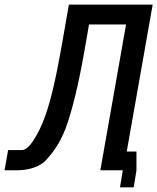

<svg xmlns="http://www.w3.org/2000/svg" viewBox="-58 -745 688 840"><path d="M-22.5 -88.5H37.5Q61.5 -88.5 90.2 -133.8Q119 -179 138.5 -234.5Q174 -330 209 -528.5L243.5 -725H610L496.5 -82H539V0.5L527 74.5H467L479 0.5V0H381L493.5 -638H331.5L310 -514.5Q272.5 -302.5 229.5 -184Q210 -135 187 -100Q164 -65 135.5 -36.5Q110 -17 80 -8.5Q50 0 12.5 0H-38Z"/></svg>

Font: JuliaMono MediumItalic
Style: Regular
Weight: 500
Italic angle: -9°
Monospace: yes
Designer: cormullion
Foundry: corm
Version: Version 0.049; ttfautohint (v1.8.4)